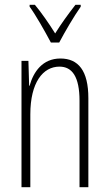

<svg xmlns="http://www.w3.org/2000/svg" viewBox="-20 -784 458 804"><path d="M193 -606H228C253 -653 288 -713 318 -756V-764H296C262 -720 238 -687 211 -644C185 -686 152 -733 126 -764H104V-756C129 -722 167 -655 193 -606ZM233 -539C158 -539 120 -483 104 -425H102L99 -529H70V0H107V-305C107 -439 160 -505 229 -505C282 -505 313 -463 313 -362V0H350V-373C350 -488 308 -539 233 -539Z"/></svg>

Font: Noto Sans Devanagari UI ExtraCondensed ExtraLight
Style: Regular
Weight: 200
Width: 2
Designer: Jelle Bosma - Monotype Design Team
Foundry: Monotype Imaging Inc.
Version: Version 2.004